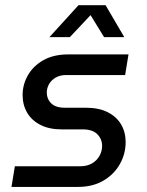

<svg xmlns="http://www.w3.org/2000/svg" viewBox="-20 -720 567 739"><path d="M24.2 -0.6 37.2 -80H288.2Q315.2 -80 334 -91Q352.8 -102 362.9 -120.1Q373 -138.2 373 -158.2Q373 -185 354.5 -203.5Q336 -222 299.2 -222H217.2Q169.8 -222 136.1 -239Q102.4 -256 84.7 -286Q67 -316 67 -354.4Q67 -394 87.1 -429.8Q107.2 -465.6 146.5 -488.1Q185.8 -510.6 242.8 -510.6H474.6L461.6 -431.2H234.6Q211.4 -431.2 194.7 -421.6Q178 -412 169.3 -397.2Q160.6 -382.4 160 -365Q160 -339.4 177 -322.4Q194 -305.4 229.4 -305.4H309.6Q360.4 -305.4 394.4 -288.2Q428.4 -271 446 -241.3Q463.6 -211.6 463.6 -173Q463.6 -127.8 441.3 -88.3Q419 -48.8 377.9 -24.7Q336.8 -0.6 280.4 -0.6ZM170.2 -577 282.2 -700H386.4L458.4 -577H380.6L328.6 -661.8L248.8 -577Z"/></svg>

Font: MuseoModerno Thin
Style: Italic
Weight: 100
Italic angle: -9°
Designer: Pablo Cosgaya, Héctor Gatti, Marcela Romero, and the Authors of The MuseoModerno Project.
Foundry: Omnibus-Type Team
Version: Version 1.003